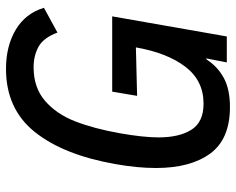

<svg xmlns="http://www.w3.org/2000/svg" viewBox="-93 -683 786 640"><g transform="rotate(-90 300.0 -363.0)"><path d="M60 -236Q60 -298.5 73 -371Q103.5 -544.5 180.2 -640.2Q257 -736 390.5 -736Q466.5 -736 521 -703.5Q575.5 -671 594 -609.5L511.5 -564.5Q493.5 -612 463.5 -628Q433.5 -644 396 -644Q328 -644 284 -606Q240 -568 215.8 -506Q191.5 -444 176 -357.5Q162 -278 162 -227.5Q162 -158.5 187.5 -118Q213 -77.5 274.5 -77.5Q351.5 -77.5 397.8 -138.5Q444 -199.5 462 -303L300.5 -299L314.5 -382H565.5L498.5 0H412L425.5 -69.5L421 -66.5Q398 -30.5 360.2 -10Q322.5 10.5 263 10.5Q156.5 10.5 108.2 -55.2Q60 -121 60 -236Z"/></g></svg>

Font: JuliaMono MediumItalic
Style: Regular
Weight: 500
Italic angle: -9°
Monospace: yes
Designer: cormullion
Foundry: corm
Version: Version 0.049; ttfautohint (v1.8.4)